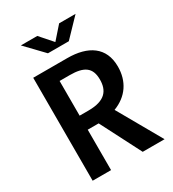

<svg xmlns="http://www.w3.org/2000/svg" viewBox="-221 -1059 1062 1179"><g transform="rotate(-30 310.0 -470.0)"><path d="M213 0V-286.5H275.5H290.5L437.5 0H592.5L416.5 -309.5C514.5 -346.5 567.5 -426 567.5 -530C567.5 -668 470.5 -730 323.5 -730H82.5V0ZM276 -386H213V-632H285C386 -632 432 -601 432 -516C432 -440 396 -386 276 -386ZM116 -940H232.5L310 -852L387.5 -940H504L384 -815H236Z"/></g></svg>

Font: Monaspace Neon SemiBold
Style: Regular
Weight: 600
Designer: Riley Cran & the Lettermatic Team
Foundry: Lettermatic
Version: Version 1.200 (Monaspace Neon)